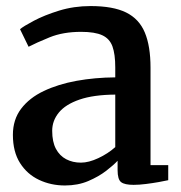

<svg xmlns="http://www.w3.org/2000/svg" viewBox="-20 -586 584 618"><path d="M189 11Q144 11 105.8 -7Q67.5 -25 44.5 -61.2Q21.5 -97.5 21.5 -152Q21.5 -201 48 -236Q74.5 -271 120.8 -293Q167 -315 226.2 -325.8Q285.5 -336.5 351 -337V-369Q351 -411.5 342 -436.5Q333 -461.5 309.2 -472.5Q285.5 -483.5 241 -483.5Q183 -483.5 139.5 -465.8Q96 -448 72 -435.5L44.5 -492Q55.5 -501.5 89 -519.2Q122.5 -537 170.2 -551.8Q218 -566.5 271.5 -566.5Q344 -566.5 386 -545.8Q428 -525 446.2 -481.2Q464.5 -437.5 464.5 -368V-54.5H521.5V-6Q510.5 -3.5 491 0Q471.5 3.5 449.8 6.2Q428 9 410 9Q381 9 369.8 0.2Q358.5 -8.5 358.5 -38.5V-68.5Q346 -55 321.8 -36.2Q297.5 -17.5 264 -3.2Q230.5 11 189 11ZM240.5 -62.5Q265.5 -62.5 296.5 -77Q327.5 -91.5 351 -112.5V-281.5Q281 -281 236 -265.5Q191 -250 169.5 -223.8Q148 -197.5 148 -165Q148 -129.5 160 -107Q172 -84.5 193 -73.5Q214 -62.5 240.5 -62.5Z"/></svg>

Font: Merriweather 20pt SemiBold
Style: Regular
Weight: 600
Version: Version 2.100